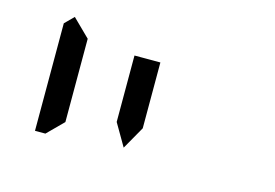

<svg xmlns="http://www.w3.org/2000/svg" viewBox="-64 -1059 944 659"><g transform="rotate(15 408.0 -729.5)"><path d="M362 -861H454V-673V-627L408 -546L362 -625V-673ZM192 -579 136 -523H99V-905L130 -936L192 -875V-861V-782Z"/></g></svg>

Font: DSEG14 Classic Mini
Style: Regular
Weight: 400
Designer: Keshikan(Twitter:@keshinomi_88pro)
Version: Version 0.46